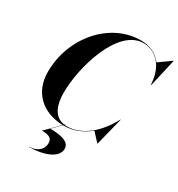

<svg xmlns="http://www.w3.org/2000/svg" viewBox="-230 -910 1221 1314"><g transform="rotate(30 380.5 -252.5)"><path d="M332.5 10C407.5 10 474.5 -19.5 529.5 -65.5L590 0H593L648 -220H645V-219.5C580 -92.5 470.5 3.5 351.5 3.5C345 3.5 339 3 333 2.5L339 -3.5H336L330.5 2C243.5 -10 217.5 -95 217.5 -185C217.5 -392 323.5 -752.5 522.5 -752.5C607.5 -752.5 694.5 -690 706.5 -544L707.5 -530H710.5L761 -750H758.5L663.5 -682C627 -732 570 -760 497.5 -760C254.5 -760 52.5 -528 52.5 -255C52.5 -95.5 160 6 322.5 10L219 114C274 114 301 127 301 165C301 221.5 255 252.5 198 252.5V255C314.5 255 416 215 416 145C416 90 347 74 261.5 74L325.5 10C327.5 10 330 10 332.5 10Z"/></g></svg>

Font: Bodoni* 72pt
Style: Bold Italic
Weight: 700
Italic angle: -13°
Version: Version 2.3